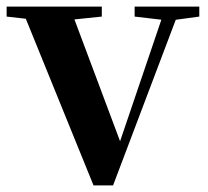

<svg xmlns="http://www.w3.org/2000/svg" viewBox="-29 -556 627 579"><path d="M253 3 34 -536H181L344 -101H323L328 -115L471 -536H516L312 3ZM-9 -506V-536H278V-506L172 -495H88ZM377 -506V-536H572V-506L491 -495H471Z"/></svg>

Font: Noto Serif TC ExtraLight
Style: Bold
Weight: 700
Version: Version 2.002-H1;hotconv 1.1.0;makeotfexe 2.6.0